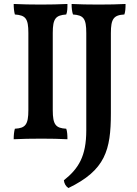

<svg xmlns="http://www.w3.org/2000/svg" viewBox="-20 -699 690 968"><path d="M123 -533V-144C123 -70 108 -53 55 -50C51 -37 49 -17 49 3C86 1 141 0 189 0C236 0 283 1 320 3C320 -17 319 -37 314 -50C261 -53 246 -70 246 -144V-533C246 -606 261 -622 314 -626C320 -641 320 -659 320 -679C280 -677 230 -676 186 -676C142 -676 85 -677 49 -679C49 -659 51 -640 55 -626C109 -622 123 -606 123 -533ZM539 -128V-532C539 -604 553 -623 607 -626C612 -640 613 -657 613 -679C583 -677 524 -676 477 -676C430 -676 374 -677 341 -679C341 -659 343 -640 348 -626C401 -622 415 -607 415 -532V-42C415 89 376 151 302 210C304 226 311 240 325 249C511 159 539 58 539 -128Z"/></svg>

Font: Vollkorn Semibold
Style: Regular
Weight: 600
Designer: Friedrich Althausen
Foundry: Friedrich Althausen
Version: Version 4.015;PS 004.015;hotconv 1.0.88;makeotf.lib2.5.64775